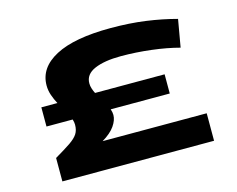

<svg xmlns="http://www.w3.org/2000/svg" viewBox="-99 -858 1242 1005"><g transform="rotate(-15 522.5 -355.0)"><path d="M122 0V-127Q175 -158 206 -179Q237 -200 250 -220Q263 -240 263 -270Q263 -283 258 -299H116V-403H203Q190 -427 181 -453Q172 -479 172 -506Q172 -602 274 -656Q376 -710 573 -710Q676 -710 762.5 -698Q849 -686 927 -665L901 -516Q834 -534 751 -544Q668 -554 587 -554Q498 -554 444.5 -531Q391 -508 391 -459Q391 -445 395.5 -431Q400 -417 407 -403H784V-299H464Q470 -282 470 -267Q470 -239 448.5 -208Q427 -177 380 -149H944V0Z"/></g></svg>

Font: Georama ExtraExtended
Style: Bold
Weight: 700
Width: 8
Designer: Jean-Baptiste Levee
Foundry: Production Type
Version: Version 1.000